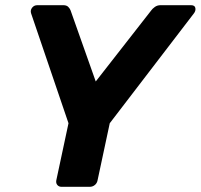

<svg xmlns="http://www.w3.org/2000/svg" viewBox="-20 -720 773 740"><path d="M217 0Q207 0 201 -7Q195 -14 197 -25L244 -245L100 -668Q96 -680 103.5 -690Q111 -700 124 -700H224Q237 -700 243.5 -693Q250 -686 252 -680L349 -406L563 -680Q567 -686 576.5 -693Q586 -700 599 -700H716Q731 -700 733 -689Q735 -678 727 -668L403 -245L356 -25Q354 -14 345.5 -7Q337 0 326 0Z"/></svg>

Font: Rubik SemiBold
Style: Italic
Weight: 600
Italic angle: -12°
Designer: Hubert and Fischer
Foundry: Hubert and Fischer
Version: Version 2.300;gftools[0.9.30]